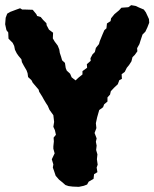

<svg xmlns="http://www.w3.org/2000/svg" viewBox="-33 -709 599 745"><path d="M249 15 233 13 221 9 206 -4 196 -12 183 -27 177 -45 172 -59 174 -71 168 -91 179 -114 174 -132V-141L176 -160L175 -175L184 -186L180 -204L174 -217L177 -236L174 -262L159 -283L152 -299L146 -308L137 -323L131 -334L119 -353L117 -361L106 -374L94 -388L89 -398L76 -410L74 -425L70 -436L60 -453L52 -468L50 -479L39 -492L32 -502L25 -516L22 -531L16 -543L0 -559L-1 -583L-8 -592L-13 -615L-11 -640L-5 -656L7 -663L31 -672L45 -677L53 -672H64L94 -671L108 -654L111 -647L125 -643L134 -632L147 -619L148 -611L157 -594L173 -582L172 -560L179 -548L191 -532L197 -517L199 -504L204 -489L208 -475L219 -465L222 -445L226 -435L239 -423L245 -409L260 -397L273 -409L287 -420V-433L305 -446L304 -460L319 -473L318 -483L326 -498L335 -507L339 -523L351 -538L354 -549L365 -576L372 -592L380 -599L382 -618L396 -627L398 -638L411 -654L429 -669L438 -679L465 -681L476 -689L493 -686L506 -680L525 -672L533 -661L545 -635L546 -621L539 -603L531 -586L520 -575L512 -551L508 -538L499 -522L500 -510L490 -496L481 -487L477 -471L468 -457L459 -446L451 -430L439 -421L440 -403L430 -398L424 -382L409 -368L397 -355L394 -342L384 -331V-315L371 -304L367 -293L352 -282L344 -254L339 -231L341 -212L334 -193L342 -172L339 -159L342 -144L340 -127L345 -110L343 -91L346 -70L342 -59L345 -41L332 -33L330 -15L311 -4L305 7L292 12L273 16Z"/></svg>

Font: Winky Rough
Style: Bold
Weight: 700
Designer: Simon Atzbach
Foundry: typofactur
Version: Version 1.206; ttfautohint (v1.8.4.7-5d5b)